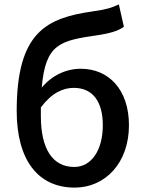

<svg xmlns="http://www.w3.org/2000/svg" viewBox="-20 -841 658 874"><path d="M320 13C458 13 567 -98 567 -271C567 -434 474 -528 348 -528C281 -528 216 -498 170 -442C187 -644 255 -656 426 -681C472 -688 515 -698 544 -719L521 -821C487 -805 464 -798 401 -789C193 -759 56 -696 56 -336C56 -114 152 13 320 13ZM166 -312C166 -326 166 -339 166 -352C216 -419 268 -441 316 -441C401 -441 448 -380 448 -271C448 -157 396 -81 318 -81C219 -81 166 -164 166 -312Z"/></svg>

Font: DAIFUKU Sans JP Medium
Style: Regular
Weight: 500
Designer: Original font ‘Source Han Sans JP’ : Ryoko NISHIZUKA  (kana, bopomofo & ideographs); Paul D. Hunt (Latin, Greek & Cyrill
Foundry: Daifuku
Version: Version 1.000